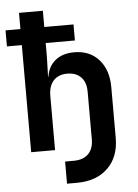

<svg xmlns="http://www.w3.org/2000/svg" viewBox="-60 -776 720 1002"><g transform="rotate(-5 300.0 -275.0)"><path d="M250 180V64H295Q345 64 372 37Q399 10 399 -39V-288Q399 -338 373 -365Q347 -392 301 -392Q255 -392 229 -364Q203 -336 203 -284V0H78V-561H0V-645H78V-730H203V-645H356V-561H203V-490L200 -385H202Q210 -439 248 -469.5Q286 -500 347 -500Q428 -500 476 -446Q524 -392 524 -301V-36Q524 64 464 122Q404 180 302 180Z"/></g></svg>

Font: NKDuy Mono
Style: Bold
Weight: 700
Monospace: yes
Designer: NKDuy
Foundry: NKDuy
Version: Version 2.251; ttfautohint (v1.8.4.7-5d5b)